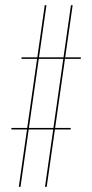

<svg xmlns="http://www.w3.org/2000/svg" viewBox="-20 -720 356 740"><path d="M291.5 -499H231.3L260 -700H253.5L224.8 -499H130.3L159 -700H152.5L123.8 -499H63V-493H122.9L84.9 -227H24V-221H84.1L52.5 0H59L90.6 -221H185.1L153.5 0H160L191.6 -221H252.5V-227H192.4L230.4 -493H291.5ZM91.4 -227 129.4 -493H223.9L185.9 -227Z"/></svg>

Font: Picaflor 72 pt
Style: Regular
Weight: 400
Designer: Ariel Martín Pérez
Foundry: Tunera Type Foundry
Version: Version 1.000;hotconv 1.0.109;makeotfexe 2.5.65596